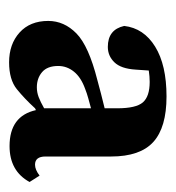

<svg xmlns="http://www.w3.org/2000/svg" viewBox="-2 -792 386 422"><g transform="rotate(90 191.0 -581.0)"><path d="M301 -409Q235 -409 222 -467L218 -465Q197 -442 176 -425Q155 -408 117 -408Q77 -408 51.5 -431Q26 -454 26 -494Q26 -529 53.5 -556Q81 -583 156 -602Q170 -606 186 -610Q202 -614 218 -618V-646Q218 -687 205 -702Q192 -717 160 -717Q154 -717 148 -716.5Q142 -716 135 -715L133 -686Q131 -654 117 -639.5Q103 -625 83 -625Q45 -625 37 -661Q42 -704 82.5 -729Q123 -754 192 -754Q260 -754 292 -725Q324 -696 324 -632V-488Q324 -465 342 -465Q353 -465 366 -475L380 -453Q356 -409 301 -409ZM125 -516Q125 -492 138.5 -480.5Q152 -469 172 -469Q183 -469 193.5 -473Q204 -477 218 -485V-588Q207 -585 196 -582Q185 -579 175 -575Q150 -566 137.5 -550.5Q125 -535 125 -516Z"/></g></svg>

Font: Source Serif 4 SmText
Style: Bold
Weight: 700
Designer: Frank Grießhammer
Foundry: Adobe
Version: Version 4.005;hotconv 1.1.0;makeotfexe 2.6.0